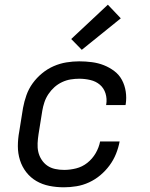

<svg xmlns="http://www.w3.org/2000/svg" viewBox="-20 -789 640 817"><path d="M252 8Q220 8 190 2Q160 -4 135 -18.5Q110 -33 92 -56Q74 -79 65 -107.5Q56 -136 56 -167Q56 -198 62 -230L78 -330Q83 -357 92.5 -384Q102 -411 119 -434.5Q136 -458 159 -477Q182 -496 208.5 -507.5Q235 -519 262.5 -523.5Q290 -528 317 -528Q344 -528 371 -524.5Q398 -521 422 -511.5Q446 -502 466.5 -486.5Q487 -471 499 -448.5Q511 -426 515 -399.5Q519 -373 515 -346L514 -342H431L432 -344Q436 -369 429 -391.5Q422 -414 405 -428.5Q388 -443 364.5 -448.5Q341 -454 317 -454Q299 -454 280.5 -451Q262 -448 244 -439.5Q226 -431 211.5 -418Q197 -405 186 -388.5Q175 -372 169 -354Q163 -336 160 -318L144 -218Q141 -199 140 -179.5Q139 -160 143 -142.5Q147 -125 157 -109.5Q167 -94 181.5 -84Q196 -74 214.5 -70Q233 -66 253 -66Q278 -66 304 -72.5Q330 -79 351.5 -96Q373 -113 387 -137Q401 -161 406 -187H489Q484 -160 473.5 -134Q463 -108 446 -85Q429 -62 407 -43.5Q385 -25 359 -13Q333 -1 305.5 3.5Q278 8 252 8ZM328 -577 283 -623 439 -769 494 -711Z"/></svg>

Font: Iosevka Custom Oblique
Style: Regular
Weight: 400
Italic angle: -9°
Designer: Belleve Invis
Foundry: Belleve Invis
Version: Version 27.0.1